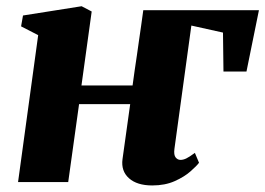

<svg xmlns="http://www.w3.org/2000/svg" viewBox="-20 -570 830 601"><path d="M395 -302.5Q398 -326 401.5 -349.5Q405 -373 408.5 -396.8Q412 -420.5 415.2 -444Q418.5 -467.5 422 -491Q425.5 -514.5 428.5 -538H790.5L751.5 -346H679.5L678 -468L579 -490L526 -104Q523.5 -85 529.8 -77.2Q536 -69.5 545 -69.5Q553.5 -69.5 563 -74Q572.5 -78.5 590 -91.5L603 -60.5Q595.5 -50.5 576.2 -33.5Q557 -16.5 526.8 -3Q496.5 10.5 456.5 10.5Q409 10.5 383.8 -12Q358.5 -34.5 363.5 -72L387.5 -244H227.5L193.5 0H36.5L99.5 -460L46 -487.5L52 -521.5L235.5 -550.5L267 -534L235 -302.5Z"/></svg>

Font: Merriweather 60pt Black
Style: Italic
Weight: 900
Italic angle: -7.8°
Version: Version 2.101